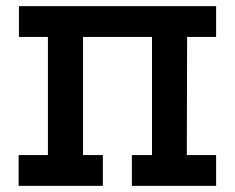

<svg xmlns="http://www.w3.org/2000/svg" viewBox="-20 -609 770 629"><path d="M42 -589H688V-488H593L592 -101H688V0H412V-101H478V-488H252V-101H317V0H41V-101H137V-488H42Z"/></svg>

Font: Podkova
Style: Bold
Weight: 700
Designer: Ilya Yudin
Foundry: Cyreal (www.cyreal.org)
Version: Version 2.102; ttfautohint (v1.8.1.43-b0c9)